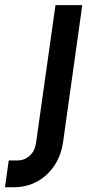

<svg xmlns="http://www.w3.org/2000/svg" viewBox="-121 -568 374 770"><path d="M-101 183 -86 75.5H-52.5Q-22.5 75.5 -1.8 56.5Q19 37.5 23.5 5.5L101.5 -547.5H209L132.5 -2Q125 54 97.5 95.5Q70 137 27.8 160Q-14.5 183 -67 183Z"/></svg>

Font: Mohave Light SemiBold
Style: Italic
Weight: 600
Italic angle: -8°
Version: Version 2.003